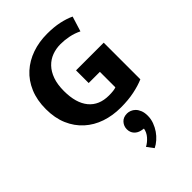

<svg xmlns="http://www.w3.org/2000/svg" viewBox="-282 -751 1201 1201"><g transform="rotate(-45 318.0 -151.0)"><path d="M377 -642Q437 -642 483.5 -632Q530 -622 566 -605L535 -505Q501 -522 463.5 -529.5Q426 -537 391 -537Q351 -537 316 -524Q281 -511 254.5 -483.5Q228 -456 213 -414Q198 -372 198 -314Q198 -208 244.5 -151.5Q291 -95 378 -95Q399 -95 416 -97Q433 -99 442 -103V-240H343V-352H588V-28Q549 -11 496 0Q443 11 377 11Q305 11 243.5 -10Q182 -31 136 -72.5Q90 -114 64 -174.5Q38 -235 38 -314Q38 -393 64 -454.5Q90 -516 136 -557.5Q182 -599 243.5 -620.5Q305 -642 377 -642ZM369 203Q341 198 324 179.5Q307 161 307 133Q307 106 325.5 85Q344 64 378 64Q391 64 405.5 69.5Q420 75 432 87Q444 99 452 118.5Q460 138 460 166Q460 195 450 222Q440 249 424.5 271.5Q409 294 388.5 312Q368 330 347 340L314 296Q340 282 360.5 258.5Q381 235 386 206Z"/></g></svg>

Font: Mukta ExtraBold
Style: Regular
Weight: 800
Designer: Girish Dalvi and Yashodeep Gholap
Foundry: Ek Type
Version: Version 2.538;PS 1.002;hotconv 16.6.51;makeotf.lib2.5.65220;